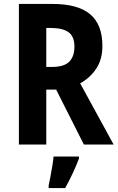

<svg xmlns="http://www.w3.org/2000/svg" viewBox="-20 -734 600 975"><path d="M246 -714Q376 -714 438 -661.5Q500 -609 500 -501Q500 -432 468.5 -385Q437 -338 387 -311L557 0H406L265 -279H215V0H76V-714ZM237 -592H215V-394H242Q306 -394 332 -421Q358 -448 358 -497Q358 -549 328 -570.5Q298 -592 237 -592ZM381 71Q353 145 311 221H227V208Q231 190 236 163.5Q241 137 245.5 110Q250 83 252 61H381Z"/></svg>

Font: Noto Sans Malayalam Condensed
Style: Bold
Weight: 700
Width: 3
Designer: Jelle Bosma - Monotype Design Team
Foundry: Monotype Imaging Inc.
Version: Version 2.104; ttfautohint (v1.8.4.7-5d5b)